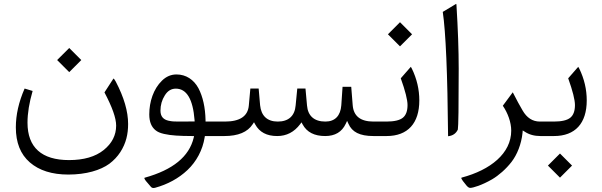

<svg xmlns="http://www.w3.org/2000/svg" viewBox="-20 -688 3044 971"><path d="M325.7 194.8C415.5 194.8 488.3 172.9 533.2 140.1C555.2 123.5 573.7 104 588.4 81.5C617.7 36.1 627.9 -9.8 627.9 -61C627.9 -125 606.9 -196.3 565.4 -275.4C560.5 -283.7 557.1 -289.1 554.7 -291L552.7 -289.1L508.3 -220.7C547.4 -146.5 567.4 -91.3 567.4 -52.7C567.4 -4.4 546.4 37.1 504.4 70.8C462.4 104.5 403.8 121.6 329.1 121.6C190.9 121.6 119.1 57.6 119.1 -67.4C119.1 -115.7 127.9 -168.9 145 -228L104.5 -240.2C74.7 -172.4 60.1 -106.9 60.1 -43.9C60.1 33.2 83.5 92.3 130.9 133.3C178.2 174.3 243.2 194.8 325.7 194.8ZM269 -384.3 330.1 -323.2 391.1 -384.3 330.1 -445.3Z M882.3 -73.2C860.8 -73.2 849.6 -73.7 832 -77.6C808.1 -83 791.5 -97.2 791.5 -128.4C791.5 -156.7 798.8 -182.6 813.5 -205.6C827.6 -228.5 846.2 -239.7 869.1 -239.7C923.8 -239.7 955.6 -187 963.9 -81.5L964.4 -73.7H956.5C939 -73.2 914.1 -73.2 882.3 -73.2ZM712.9 210.4C709 211.9 709 211.9 710.4 214.4C711.4 217.8 713.9 222.2 717.8 227.1L742.7 256.3C747.6 262.7 754.9 264.2 764.2 261.7C827.1 244.6 883.3 214.4 928.2 171.9C973.1 129.4 1004.9 71.3 1015.1 6.3L1016.1 0H1022.5H1082C1085.4 -3.4 1086.9 -13.2 1086.9 -30.3V-42.5C1086.9 -59.6 1085.4 -69.8 1082 -73.2H1026.9H1019.5V-80.6C1018.1 -143.6 1006.3 -198.7 983.4 -242.2C960 -285.2 920.9 -311.5 872.6 -311.5C845.2 -311.5 820.8 -301.3 799.3 -280.3C755.9 -238.3 734.9 -173.3 734.9 -109.4C734.9 -70.8 746.6 -45.4 766.6 -29.3C776.4 -21 790.5 -15.1 809.6 -10.7C828.6 -6.3 848.6 -3.9 870.1 -2.4C891.1 -1 918.5 0 952.1 0H961.4L959.5 8.8C936.5 104 854.5 170.9 712.9 210.4Z M1624.5 0C1674.3 0 1709 -20.5 1728.5 -62L1735.4 -76.7L1742.2 -62C1760.3 -20.5 1798.8 0 1868.7 0H1878.4C1881.8 -3.4 1883.3 -13.2 1883.3 -30.3V-42.5C1883.3 -59.6 1880.9 -70.8 1878.4 -73.2H1869.1C1803.2 -73.2 1768.1 -100.6 1763.7 -155.8L1756.3 -249H1712.4L1706.1 -155.8C1702.1 -102.5 1674.3 -73.2 1625.5 -73.2C1569.3 -73.2 1537.1 -101.6 1532.7 -154.3L1524.9 -240.2H1483.4L1475.1 -154.8C1470.7 -101.6 1439 -73.2 1384.8 -73.2C1331.1 -73.2 1300.8 -102.5 1295.4 -155.8L1288.1 -240.2H1246.1L1238.3 -153.8C1233.4 -100.1 1192.9 -73.2 1117.2 -73.2H1077.1C1063.5 -73.2 1057.6 -65.4 1057.6 -42.5V-30.3C1057.6 -7.3 1064 0 1077.1 0H1114.7C1184.6 0 1231.9 -20 1257.8 -59.6L1264.6 -69.8L1270.5 -59.1C1292 -19.5 1329.1 0 1381.8 0C1429.2 0 1467.8 -20 1498 -60.1L1504.9 -69.3L1510.3 -59.1C1531.7 -19.5 1569.8 0 1624.5 0Z M1935.1 0C2042.5 0 2100.6 -64.5 2100.6 -180.2C2100.6 -235.8 2087.9 -289.6 2063 -340.8C2061 -345.2 2059.1 -348.1 2057.6 -350.1L2006.8 -292C2029.8 -228 2041 -182.6 2041 -156.7C2041 -127 2033.2 -105.5 2017.6 -92.8C2001.5 -79.6 1973.6 -73.2 1933.6 -73.2H1873.5C1859.9 -73.2 1854 -65.4 1854 -42.5V-30.3C1854 -7.3 1860.4 0 1873.5 0ZM1941.9 -514.6 2002.9 -453.6 2064 -514.6 2002.9 -575.7Z M2219.2 -627.9C2234.4 -525.4 2243.2 -315.9 2246.1 1C2269.5 -1.5 2286.1 -12.7 2295.4 -32.7C2298.3 -47.4 2299.8 -149.9 2299.8 -340.3C2299.8 -435.5 2295.9 -542 2288.6 -660.2C2288.1 -663.1 2288.1 -665 2288.1 -666C2287.6 -668 2287.1 -668.5 2286.1 -668Z M2623.5 -28.3 2633.8 -22C2655.8 -7.3 2682.1 0 2712.9 0H2725.1C2728.5 -3.4 2730 -13.2 2730 -30.3V-42.5C2730 -59.6 2728.5 -69.8 2725.1 -73.2H2710.4C2673.3 -73.2 2644 -92.3 2622.6 -129.9C2609.9 -151.4 2593.3 -181.6 2573.2 -221.2L2522.9 -153.3C2547.9 -116.7 2565.4 -69.8 2565.4 -27.3C2565.4 87.9 2460.4 171.4 2315.4 210C2314 210.4 2313.5 210.9 2313 211.4C2312.5 213.9 2314.9 218.8 2320.8 227.1L2339.8 251C2346.2 258.3 2352.1 262.2 2357.9 262.2C2372.1 262.2 2416.5 249 2468.8 218.8C2502 199.2 2538.6 167.5 2566.9 130.9C2595.2 94.2 2616.7 41 2622.6 -16.1Z M2781.7 0C2889.2 0 2947.3 -64.5 2947.3 -180.2C2947.3 -235.8 2934.6 -289.6 2909.7 -340.8C2907.7 -345.2 2905.8 -348.1 2904.3 -350.1L2853.5 -292C2876.5 -228 2887.7 -182.6 2887.7 -156.7C2887.7 -127 2879.9 -105.5 2864.3 -92.8C2848.1 -79.6 2820.3 -73.2 2780.3 -73.2H2720.2C2706.5 -73.2 2700.7 -65.4 2700.7 -42.5V-30.3C2700.7 -7.3 2707 0 2720.2 0ZM2751 149.4 2812 210.4 2873 149.4 2812 88.4Z"/></svg>

Font: Sahel Light
Style: Regular
Weight: 300
Foundry: Saber Rastikerdar (saber.rastikerdar@gmail.com)
Version: Version 3.4.0